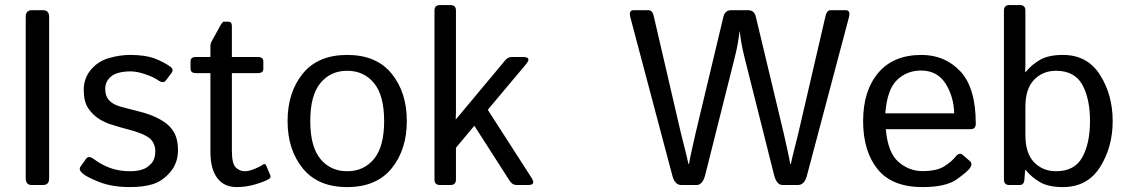

<svg xmlns="http://www.w3.org/2000/svg" viewBox="-20 -741 4518 769"><path d="M107.4 0Q83 0 83 -26.9V-673.3Q83 -700.2 107.4 -700.2H152.3Q176.8 -700.2 176.8 -673.3V-26.9Q176.8 0 152.3 0Z M309.1 -47.9Q293.9 -62 302.7 -74.2L324.7 -105Q335.4 -119.6 356.4 -103.5Q385.3 -81.5 420.7 -68.4Q456.1 -55.2 501.5 -55.2Q528.3 -55.2 549.3 -61.8Q570.3 -68.4 586.2 -86.4Q602.1 -104.5 602.1 -134.8Q602.1 -152.3 594.5 -168Q586.9 -183.6 571 -193.1Q555.2 -202.6 540 -208Q515.1 -217.3 490.5 -223.4Q465.8 -229.5 425.8 -242.2Q398.9 -250.5 375 -265.9Q351.1 -281.2 333.3 -307.6Q315.4 -334 315.4 -380.4Q315.4 -427.7 344.2 -461.9Q373 -496.1 416.5 -508.5Q460 -521 501 -521Q561.5 -521 598.4 -507.1Q635.3 -493.2 662.1 -474.1Q677.7 -462.9 666.5 -448.2L644.5 -418.9Q634.3 -404.8 612.8 -419.9Q594.7 -432.6 561.5 -443.8Q528.3 -455.1 503.4 -455.1Q472.7 -455.1 450.7 -448.2Q428.7 -441.4 415 -424.8Q401.4 -408.2 401.4 -385.7Q401.4 -368.7 406.7 -355.2Q412.1 -341.8 426.8 -330.6Q441.4 -319.3 467.8 -312.5Q508.8 -301.8 542.7 -293Q576.7 -284.2 604 -271.5Q639.6 -254.9 658.9 -234.9Q678.2 -214.8 685.5 -191.7Q692.9 -168.5 692.9 -140.1Q692.9 -87.9 661.9 -51.8Q630.9 -15.6 592.8 -3.7Q554.7 8.3 501 8.3Q428.2 8.3 376.2 -12.5Q324.2 -33.2 309.1 -47.9Z M765.1 -448.2Q743.2 -448.2 743.2 -465.3V-495.6Q743.2 -512.7 765.1 -512.7H822.8V-556.6Q822.8 -566.4 827.6 -575.2L861.8 -637.2Q871.1 -654.3 877 -654.3H894Q908.7 -654.3 908.7 -637.2V-512.7H1012.7Q1034.7 -512.7 1034.7 -495.6V-465.3Q1034.7 -448.2 1012.7 -448.2H908.7V-137.2Q908.7 -85.9 924.1 -70.6Q939.5 -55.2 960.9 -55.2Q977.5 -55.2 1000.7 -64.9Q1023.9 -74.7 1032.7 -81.5Q1041.5 -88.4 1046.4 -77.1L1062.5 -39.6Q1066.4 -29.8 1056.6 -23.9Q1037.6 -12.7 1001 -2.2Q964.4 8.3 927.7 8.3Q877 8.3 849.9 -28.3Q822.8 -64.9 822.8 -131.8V-448.2Z M1131.8 -256.3Q1131.8 -371.1 1192.6 -446Q1253.4 -521 1370.6 -521Q1487.8 -521 1548.6 -446Q1609.4 -371.1 1609.4 -256.3Q1609.4 -141.6 1548.6 -66.7Q1487.8 8.3 1370.6 8.3Q1253.4 8.3 1192.6 -66.7Q1131.8 -141.6 1131.8 -256.3ZM1222.7 -256.3Q1222.7 -153.8 1263.2 -104.5Q1303.7 -55.2 1370.6 -55.2Q1437.5 -55.2 1478 -104.5Q1518.6 -153.8 1518.6 -256.3Q1518.6 -358.9 1478 -408.2Q1437.5 -457.5 1370.6 -457.5Q1303.7 -457.5 1263.2 -408.2Q1222.7 -358.9 1222.7 -256.3Z M1742.2 0Q1720.2 0 1720.2 -22V-698.7Q1720.2 -720.7 1742.2 -720.7H1784.2Q1806.2 -720.7 1806.2 -698.7V-292.5Q1806.2 -277.8 1805.2 -263.2H1806.2L2003.9 -500Q2014.6 -512.7 2029.8 -512.7H2074.2Q2111.3 -512.7 2086.9 -483.9L1933.6 -301.3L2108.9 -28.8Q2127.4 0 2096.2 0H2048.3Q2032.2 0 2020.5 -18.1L1879.9 -237.3L1806.2 -149.4V-22Q1806.2 0 1784.2 0Z M2504.9 -670.9Q2497.1 -700.2 2517.6 -700.2H2577.1Q2592.8 -700.2 2598.1 -677.7L2707 -208.5Q2713.9 -180.2 2722.4 -147Q2731 -113.8 2737.3 -84.5H2739.7Q2744.6 -113.3 2751.2 -141.6Q2757.8 -169.9 2766.1 -208L2877.4 -673.8Q2883.8 -700.2 2908.7 -700.2H2976.1Q3001 -700.2 3007.3 -673.8L3118.7 -208Q3127 -169.9 3133.5 -141.6Q3140.1 -113.3 3145 -84.5H3147.5Q3153.8 -113.8 3162.4 -147Q3170.9 -180.2 3177.7 -208.5L3286.6 -677.7Q3292 -700.2 3307.6 -700.2H3367.2Q3387.7 -700.2 3379.9 -670.9L3211.9 -37.6Q3202.1 0 3175.8 0H3114.7Q3090.3 0 3080.1 -41L2962.4 -509.3Q2953.6 -544.9 2949.7 -567.6Q2945.8 -590.3 2942.9 -614.7H2941.9Q2939 -590.3 2935.1 -567.6Q2931.2 -544.9 2922.4 -509.3L2804.7 -41Q2794.4 0 2770 0H2709Q2682.6 0 2672.9 -37.6Z M3437 -256.3Q3437 -377.4 3497.6 -449.2Q3558.1 -521 3670.9 -521Q3764.6 -521 3826.4 -455.3Q3888.2 -389.6 3888.2 -245.6Q3888.2 -223.6 3868.2 -223.6H3527.8Q3536.1 -129.4 3578.6 -92.5Q3621.1 -55.7 3674.8 -55.7Q3731.4 -55.7 3761.7 -74.7Q3792 -93.8 3806.2 -112.3Q3821.8 -132.8 3836.4 -120.1L3865.2 -95.2Q3876.5 -85.4 3865.2 -68.4Q3856 -54.2 3812.3 -22.9Q3768.6 8.3 3674.8 8.3Q3552.7 8.3 3494.9 -63.5Q3437 -135.3 3437 -256.3ZM3525.9 -287.1H3801.8Q3799.8 -355.5 3766.6 -407Q3733.4 -458.5 3668.9 -458.5Q3612.3 -458.5 3572.8 -420.7Q3533.2 -382.8 3525.9 -287.1Z M4022.9 0Q4001 0 4001 -22V-698.7Q4001 -720.7 4022.9 -720.7H4064.9Q4086.9 -720.7 4086.9 -698.7V-481.4Q4086.9 -466.3 4085.9 -451.7H4086.9Q4113.8 -483.9 4147.5 -502.4Q4181.2 -521 4237.3 -521Q4335 -521 4385.7 -441.2Q4436.5 -361.3 4436.5 -256.3Q4436.5 -151.4 4385.7 -71.5Q4335 8.3 4237.3 8.3Q4181.2 8.3 4147.5 -10.3Q4113.8 -28.8 4086.9 -61H4085.9L4083 -22Q4081.5 0 4064 0ZM4086.9 -200.2Q4086.9 -127 4121.8 -91.1Q4156.7 -55.2 4209.5 -55.2Q4283.7 -55.2 4314.7 -110.8Q4345.7 -166.5 4345.7 -256.3Q4345.7 -346.2 4314.7 -401.9Q4283.7 -457.5 4209.5 -457.5Q4156.7 -457.5 4121.8 -421.6Q4086.9 -385.7 4086.9 -312.5Z"/></svg>

Font: Istok Web
Style: Regular
Weight: 400
Designer: Andrey V. Panov
Foundry: Andrey V. Panov
Version: Version 1.0.2g